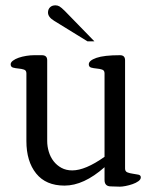

<svg xmlns="http://www.w3.org/2000/svg" viewBox="-20 -695 603 720"><path d="M334 -540H308L183 -617Q160 -631 160 -648Q160 -660 167.5 -667.5Q175 -675 188 -675Q196 -675 203 -671Q210 -667 224 -653ZM508 -30Q508 -22 499 -15.5Q490 -9 477 -4.5Q464 0 451 2.5Q438 5 430 5L396 4Q372 4 372 -20V-68Q294 1 222 1Q152 1 115.5 -44.5Q79 -90 79 -166V-420Q79 -431 70 -434Q61 -437 49.5 -438Q38 -439 29 -441.5Q20 -444 20 -454Q20 -461 28.5 -467.5Q37 -474 50 -478.5Q63 -483 78.5 -485.5Q94 -488 108 -488H137Q157 -488 157 -469V-166Q157 -146 163 -126Q169 -106 181 -90.5Q193 -75 210.5 -65.5Q228 -56 251 -56Q300 -56 372 -107V-420Q372 -431 363 -434Q354 -437 342.5 -438Q331 -439 322 -441.5Q313 -444 313 -454Q313 -468 341.5 -478Q370 -488 430 -488Q449 -488 449 -469V-63Q449 -52 458 -48.5Q467 -45 478.5 -43.5Q490 -42 499 -40Q508 -38 508 -30Z"/></svg>

Font: Jura
Style: Regular
Weight: 400
Designer: Ed Merritt
Foundry: Ten by Twenty
Version: Version 1.007